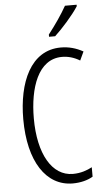

<svg xmlns="http://www.w3.org/2000/svg" viewBox="-63 -986 556 1034"><g transform="rotate(-5 215.5 -468.5)"><path d="M392 -947H329C301 -898 270 -853 229 -800V-788H262C302 -825 363 -893 392 -939ZM289 -674C321 -674 354 -665 385 -646L407 -693C369 -714 330 -725 287 -725C123 -725 52 -555 52 -358C52 -129 144 10 288 10C330 10 369 0 397 -17V-68C371 -54 336 -41 293 -41C180 -41 109 -165 109 -357C109 -521 159 -674 289 -674Z"/></g></svg>

Font: Noto Sans UI Condensed Light
Style: Regular
Weight: 300
Width: 3
Designer: Monotype Design Team
Foundry: Monotype Imaging Inc.
Version: Version 1.901